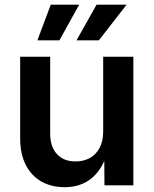

<svg xmlns="http://www.w3.org/2000/svg" viewBox="-20 -777 644 805"><path d="M251 7.8Q195.3 7.8 153.3 -16.1Q111.3 -40 87.9 -85.9Q64.5 -131.8 64.5 -197.8V-539.1H190.4V-217.3Q190.4 -161.6 218.8 -130.9Q247.1 -100.1 296.9 -100.1Q330.6 -100.1 356.7 -114.5Q382.8 -128.9 397.7 -157.2Q412.6 -185.5 412.6 -225.6V-539.1H539.1V0H418L417 -134.3H429.7Q406.7 -63.5 361.8 -27.8Q316.9 7.8 251 7.8ZM229 -607.9H136.7L192.9 -757.3H312ZM394.5 -607.9H300.8L384.8 -757.3H510.7Z"/></svg>

Font: Inter 18pt SemiBold
Style: Regular
Weight: 600
Designer: Rasmus Andersson
Foundry: rsms
Version: Version 4.001;git-66647c0bb